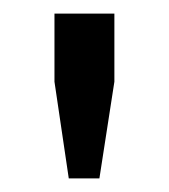

<svg xmlns="http://www.w3.org/2000/svg" viewBox="-20 -740 248 282"><path d="M60 -620V-720H148V-620L126 -478H81Z"/></svg>

Font: Thasadith
Style: Bold
Weight: 700
Designer: Cadson Demak Co.,Ltd.
Foundry: Cadson Demak Co.,Ltd.
Version: Version 1.000; ttfautohint (v1.6)